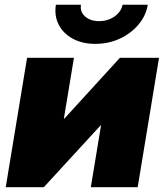

<svg xmlns="http://www.w3.org/2000/svg" viewBox="-20 -780 686 800"><path d="M553.7 0H358.4L400.9 -257.3H398.9L162.6 0H3.9L92.8 -539.1H288.1L246.1 -285.6H248L479.5 -539.1H642.6ZM377.4 -597.2Q322.8 -597.2 283 -618.9Q243.2 -640.6 224.4 -677.7Q205.6 -714.8 212.9 -760.3H317.4Q312.5 -731.4 334.2 -711.7Q356 -691.9 393.1 -691.9Q417.5 -691.9 438.5 -700.9Q459.5 -710 473.4 -725.6Q487.3 -741.2 490.7 -760.3H595.7Q588.4 -714.8 557.1 -677.7Q525.9 -640.6 479 -618.9Q432.1 -597.2 377.4 -597.2Z"/></svg>

Font: Inter 18pt Black
Style: Italic
Weight: 900
Italic angle: -9.3988°
Designer: Rasmus Andersson
Foundry: rsms
Version: Version 4.001;git-66647c0bb